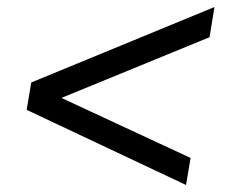

<svg xmlns="http://www.w3.org/2000/svg" viewBox="-20 -561 640 547"><path d="M510 -34 56 -248 69 -326 591 -541 577 -455 155 -282 523 -111Z"/></svg>

Font: Nunito Sans SemiBold
Style: Italic
Weight: 600
Italic angle: -9°
Designer: Vernon Adams
Foundry: Vernon Adams
Version: Version 3.006; ttfautohint (v1.8.3)